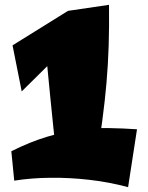

<svg xmlns="http://www.w3.org/2000/svg" viewBox="-20 -737 615 796"><path d="M222 -2Q222 -4 219.5 -32Q217 -60 212 -106.5Q207 -153 201 -210.5Q195 -268 189 -329Q183 -390 177.5 -447Q172 -504 168 -549L262 -692L432 -717Q433 -624 430.5 -546.5Q428 -469 421.5 -393.5Q415 -318 403.5 -232.5Q392 -147 376 -38ZM511 39Q434 18 350.5 8.5Q267 -1 187 0Q107 1 39 12L27 -110Q105 -149 175 -170Q245 -191 309 -199Q373 -207 432 -206Q491 -205 548 -201ZM70 -358 32 -549 262 -692 347 -632Z"/></svg>

Font: Marhey
Style: Bold
Weight: 700
Designer: Nur Syamsi & Bustanul Arifin
Foundry: Namelatype
Version: Version 1.000